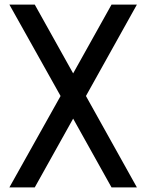

<svg xmlns="http://www.w3.org/2000/svg" viewBox="-20 -820 640 840"><path d="M468 0 300 -301 132 0H21L245 -400L21 -800H132L300 -499L468 -800H579L356 -400L579 0Z"/></svg>

Font: Victor Mono Thin
Style: Bold
Weight: 700
Monospace: yes
Version: Version 1.561;gftools[0.9.30]